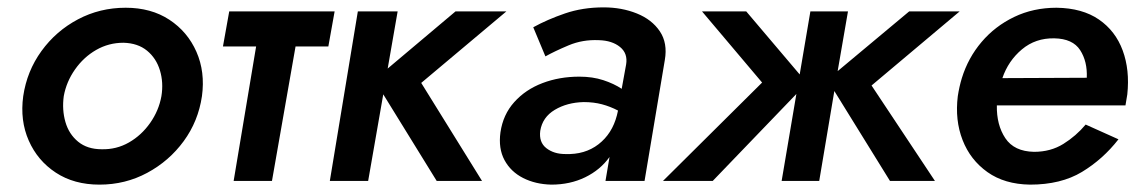

<svg xmlns="http://www.w3.org/2000/svg" viewBox="-20 -491 3094 521"><path d="M43 -230Q53 -298 92.5 -352.5Q132 -407 191.5 -438.5Q251 -470 321 -470Q390 -470 439.5 -437.5Q489 -405 513 -350.5Q537 -296 528 -230Q518 -162 478.5 -108Q439 -54 379.5 -22Q320 10 250 10Q181 10 131.5 -22.5Q82 -55 58 -109.5Q34 -164 43 -230ZM153 -230Q148 -193 157.5 -160Q167 -127 192 -106.5Q217 -86 256 -86Q296 -85 330 -104.5Q364 -124 387.5 -157.5Q411 -191 418 -230Q424 -267 414 -300Q404 -333 379 -353.5Q354 -374 315 -375Q275 -375 241 -355.5Q207 -336 183.5 -302.5Q160 -269 153 -230Z M602 -460H888L871 -365H782L718 0H614L675 -365H585Z M951 -460H1059L1032 -305L1216 -460H1354L1123 -266L1288 0H1165L1020 -235L979 0H875Z M1460 -338 1427 -417Q1465 -438 1513 -454.5Q1561 -471 1618 -471Q1667 -471 1708 -454.5Q1749 -438 1770.5 -406Q1792 -374 1784 -328L1729 0H1623L1634 -65Q1609 -30 1568 -10Q1527 10 1476 10Q1433 9 1399.5 -8Q1366 -25 1349 -56.5Q1332 -88 1338 -132Q1345 -180 1375.5 -214Q1406 -248 1452 -265.5Q1498 -283 1552 -283Q1588 -283 1617 -273.5Q1646 -264 1667 -250L1679 -316Q1684 -346 1662.5 -363.5Q1641 -381 1605 -382Q1561 -384 1523 -368Q1485 -352 1460 -338ZM1446 -136Q1442 -105 1462.5 -89Q1483 -73 1514 -73Q1567 -71 1604 -99.5Q1641 -128 1654 -178L1657 -191Q1636 -202 1613.5 -208Q1591 -214 1564 -214Q1519 -213 1485.5 -193Q1452 -173 1446 -136Z M2005 -460 2150 -289 2179 -460H2281L2253 -298L2447 -460H2584L2345 -259L2517 0H2395L2244 -244L2203 0H2101L2141 -236L1914 0H1779L2048 -267L1885 -460Z M3015 -113Q2973 -59 2916 -24.5Q2859 10 2775 10Q2706 9 2659.5 -24Q2613 -57 2592 -111Q2571 -165 2579 -230Q2583 -256 2590 -279Q2607 -334 2643.5 -377Q2680 -420 2732 -445Q2784 -470 2847 -470Q2917 -469 2962 -438Q3007 -407 3026.5 -354Q3046 -301 3039 -235Q3037 -222 3034 -205H2685Q2684 -152 2708 -116Q2732 -80 2786 -79Q2831 -79 2865.5 -100.5Q2900 -122 2926 -153ZM2841 -387Q2790 -388 2753 -357Q2716 -326 2700 -279L2929 -280Q2931 -324 2911 -355Q2891 -386 2841 -387Z"/></svg>

Font: Jost* Medium
Style: Italic
Weight: 500
Italic angle: -10°
Version: Version 3.7